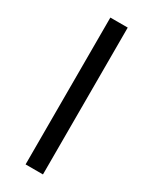

<svg xmlns="http://www.w3.org/2000/svg" viewBox="-187 -757 642 804"><g transform="rotate(30 134.0 -355.0)"><path d="M92 0V-710H176V0Z"/></g></svg>

Font: Geist
Style: Regular
Weight: 400
Designer: Basement.studio, Andrés Briganti, Mateo Zaragoza
Foundry: Basement.studio, Vercel, Andrés Briganti, Guido Ferreyra, Mateo Zaragoza
Version: Version 1.401